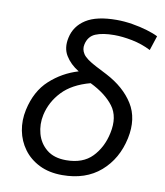

<svg xmlns="http://www.w3.org/2000/svg" viewBox="-84 -816 769 895"><g transform="rotate(10 300.5 -368.0)"><path d="M271 11Q208.5 11 162.2 -12Q116 -35 87.8 -73.5Q59.5 -112 50.2 -160.2Q41 -208.5 52 -259Q72 -350.5 129.8 -403.2Q187.5 -456 263 -478.5Q221.5 -504 199.8 -539.8Q178 -575.5 189 -625Q201 -681 251.2 -713.2Q301.5 -745.5 396.5 -745.5Q433 -745.5 471 -739.2Q509 -733 541.5 -723.2Q574 -713.5 594.5 -703L572 -634Q529.5 -655.5 483 -664.8Q436.5 -674 398 -674Q342.5 -674 309.2 -660Q276 -646 267.5 -607Q262 -583.5 276 -562Q290 -540.5 339.5 -515L392 -488Q478.5 -443 521 -375Q563.5 -307 543.5 -211.5Q522 -111 451.8 -50Q381.5 11 271 11ZM136 -250.5Q126 -204.5 138 -160.8Q150 -117 184.5 -88.8Q219 -60.5 276.5 -60.5Q356 -60.5 400 -106.2Q444 -152 458.5 -221Q475.5 -299.5 438.5 -348.8Q401.5 -398 327.5 -434Q242 -411 196 -362.2Q150 -313.5 136 -250.5Z"/></g></svg>

Font: Commissioner
Style: Italic
Weight: 400
Italic angle: -12°
Designer: Kostas Bartsokas
Foundry: Kostas Bartsokas
Version: Version 1.000; ttfautohint (v1.8.3)